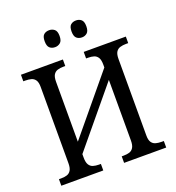

<svg xmlns="http://www.w3.org/2000/svg" viewBox="-159 -1035 1064 1161"><g transform="rotate(-20 373.5 -454.5)"><path d="M36 0V-42H51Q72 -42 88 -47Q104 -52 113.5 -67.5Q123 -83 123 -113V-604Q123 -634 113 -648.5Q103 -663 86.5 -667.5Q70 -672 49 -672H36V-714H306V-672H293Q273 -672 256.5 -667Q240 -662 230.5 -647Q221 -632 221 -601V-216L525 -583V-601Q525 -632 515.5 -647Q506 -662 490 -667Q474 -672 452 -672H440V-714H711V-672H696Q676 -672 659 -667Q642 -662 632.5 -647Q623 -632 623 -601V-109Q623 -80 633 -65.5Q643 -51 659.5 -46.5Q676 -42 696 -42H711V0H440V-42H452Q474 -42 490 -47Q506 -52 515.5 -67.5Q525 -83 525 -113V-503L221 -136V-113Q221 -83 230.5 -67.5Q240 -52 256.5 -47Q273 -42 293 -42H306V0ZM461 -800Q440 -800 426.5 -812Q413 -824 413 -855Q413 -886 426.5 -897.5Q440 -909 461 -909Q480 -909 494 -897.5Q508 -886 508 -855Q508 -824 494 -812Q480 -800 461 -800ZM288 -800Q267 -800 253.5 -812Q240 -824 240 -855Q240 -886 253.5 -897.5Q267 -909 288 -909Q307 -909 321.5 -897.5Q336 -886 336 -855Q336 -824 321.5 -812Q307 -800 288 -800Z"/></g></svg>

Font: Noto Serif SemiCondensed
Style: Regular
Weight: 400
Width: 4
Designer: Monotype Design Team
Foundry: Monotype Imaging Inc.
Version: Version 2.013